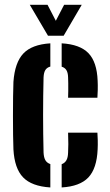

<svg xmlns="http://www.w3.org/2000/svg" viewBox="-20 -794 469 822"><path d="M37.5 -154.5Q36.5 -177.5 36 -215.8Q35.5 -254 35.5 -297.5Q35.5 -341 36 -380.2Q36.5 -419.5 37.5 -443.5Q43.5 -526.5 80 -565Q116.5 -603.5 195.5 -608.5V-509Q181 -505 174.2 -494.2Q167.5 -483.5 166.5 -463Q165.5 -423 165 -382.5Q164.5 -342 164.5 -301.5Q164.5 -261 165 -221Q165.5 -181 166.5 -141Q167.5 -120 174.2 -108.2Q181 -96.5 195.5 -91.5V8.5Q115.5 3.5 78.8 -34.8Q42 -73 37.5 -154.5ZM244 8.5V-91Q257.5 -96 264.2 -107.8Q271 -119.5 271.5 -141Q272.5 -155 272.5 -177.2Q272.5 -199.5 271.5 -226H397Q398 -217 398.5 -194.5Q399 -172 398 -154.5Q394.5 -72.5 358.2 -34.2Q322 4 244 8.5ZM271.5 -375.5Q272 -386.5 272.2 -404Q272.5 -421.5 272.2 -438Q272 -454.5 271.5 -463Q271 -483 264.2 -493.8Q257.5 -504.5 244 -508.5V-608.5Q322.5 -604 358.8 -566.2Q395 -528.5 398 -448.5Q399 -431.5 398.5 -408.5Q398 -385.5 397 -375.5ZM185.5 -641 107.5 -773.5H183.5L219 -705L254.5 -773.5H330L252.5 -641Z"/></svg>

Font: Big Shoulders Stencil Display Thin ExtraBold
Style: Regular
Weight: 800
Version: Version 2.001